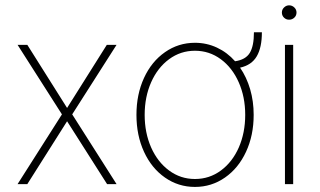

<svg xmlns="http://www.w3.org/2000/svg" viewBox="-20 -701 1219 731"><path d="M235.4 -290 386.7 -530.3H423.8L254.9 -265.6L423.8 0H387.7L235.4 -239.3L84 0H46.9L215.8 -265.6L46.9 -530.3H84Z M894 -443.4Q918.9 -407.2 932.4 -361.3Q945.8 -315.4 945.8 -263.7Q945.8 -185.5 916.7 -123Q887.7 -60.5 836.4 -24.9Q785.2 10.7 722.2 10.7Q659.2 10.7 608.2 -24.9Q557.1 -60.5 528.3 -123Q499.5 -185.5 499.5 -263.7Q499.5 -341.8 528.3 -404.3Q557.1 -466.8 608.2 -502.4Q659.2 -538.1 722.2 -538.1Q766.6 -538.1 805.9 -519.8Q845.2 -501.5 875 -467.8Q915 -473.6 930.9 -499.5Q946.8 -525.4 946.8 -578.1H977.1Q977.1 -520 957.5 -486.6Q938 -453.1 894 -443.4ZM913.6 -263.7Q913.6 -332 888.9 -387.7Q864.3 -443.4 820.6 -475.6Q776.9 -507.8 722.2 -507.8Q667.5 -507.8 623.8 -475.6Q580.1 -443.4 555.4 -387.7Q530.8 -332 530.8 -263.7Q530.8 -195.3 555.4 -139.6Q580.1 -84 623.8 -51.8Q667.5 -19.5 722.2 -19.5Q777.3 -19.5 821 -51.8Q864.7 -84 889.2 -139.6Q913.6 -195.3 913.6 -263.7Z M1064.9 -530.3H1096.2V0H1064.9ZM1053.2 -653.3Q1053.2 -664.6 1061.5 -672.6Q1069.8 -680.7 1080.6 -680.7Q1092.3 -680.7 1100.6 -672.6Q1108.9 -664.6 1108.9 -653.3Q1108.9 -641.6 1100.6 -633.8Q1092.3 -626 1080.6 -626Q1069.3 -626 1061.3 -633.8Q1053.2 -641.6 1053.2 -653.3Z"/></svg>

Font: Pretendard GOV Thin
Style: Regular
Weight: 100
Designer: Base glyphs from Inter by Rasmus Andersson; Hangeul glyphs from Noto Sans CJK(Source Han Sans) by Jang Soo-young and Kan
Foundry: Kil Hyung-jin
Version: Version 1.309